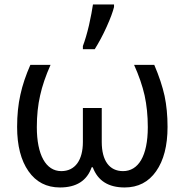

<svg xmlns="http://www.w3.org/2000/svg" viewBox="-20 -825 822 855"><path d="M349.1 -606H401.9C419.9 -634.8 438 -668 455.1 -706.1C472.2 -744.1 482.9 -773.4 487.8 -793.9V-805.2H394C390.6 -781.2 384.8 -751 376.5 -713.4C367.7 -675.8 358.4 -644.5 349.1 -620.1ZM247.1 9.8C319.8 9.8 367.2 -20 388.2 -80.1H393.1C415.5 -20 462.9 9.8 535.2 9.8C594.7 9.8 641.6 -14.2 675.3 -62.5C709 -110.4 726.1 -176.3 726.1 -259.8C726.1 -310.1 721.7 -356 712.9 -397.9C703.6 -439.9 688.5 -485.8 667 -536.1H577.1C598.6 -488.3 614.3 -442.9 624 -399.9C633.3 -356.9 638.2 -310.1 638.2 -258.8C638.2 -129.4 595.7 -63 527.8 -63C467.3 -63 433.1 -109.4 433.1 -192.9V-344.2H349.1V-192.9C349.1 -112.3 314.9 -63 252.9 -63C184.1 -63 144 -135.7 144 -258.8C144 -310.5 148.9 -357.4 158.7 -399.9C168 -442.4 183.6 -487.8 205.1 -536.1H115.2C95.2 -490.7 80.1 -446.3 70.8 -403.3C61 -359.9 56.2 -312 56.2 -259.8C56.2 -176.3 73.2 -110.8 106.9 -62.5C140.6 -14.2 187.5 9.8 247.1 9.8Z"/></svg>

Font: Noto Reveo Sans
Style: Regular
Weight: 400
Designer: Monotype Design team
Foundry: Monotype Imaging Inc.
Version: Version 1.04